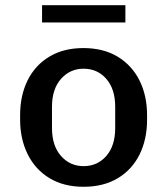

<svg xmlns="http://www.w3.org/2000/svg" viewBox="-20 -705 640 735"><path d="M300 10Q224 10 169.5 -23Q115 -56 86 -114.5Q57 -173 57 -247V-264Q57 -340 86 -398Q115 -456 169.5 -488.5Q224 -521 299 -521Q376 -521 430.5 -488Q485 -455 514 -397Q543 -339 543 -264V-247Q543 -171 514 -113Q485 -55 430.5 -22.5Q376 10 300 10ZM300 -69Q353 -69 387 -108Q421 -147 421 -215V-296Q421 -364 387 -403Q353 -442 300 -442Q248 -442 213.5 -403Q179 -364 179 -296V-215Q179 -147 213.5 -108Q248 -69 300 -69ZM141 -619V-685H460V-619Z"/></svg>

Font: Chivo Mono Medium Medium
Style: Regular
Weight: 500
Monospace: yes
Version: Version 1.008